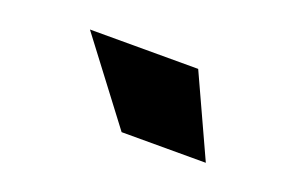

<svg xmlns="http://www.w3.org/2000/svg" viewBox="-41 -911 671 435"><g transform="rotate(20 294.5 -693.0)"><path d="M266 -596 119 -790H380L469 -596Z"/></g></svg>

Font: Georama Extended Black
Style: Regular
Weight: 900
Width: 7
Designer: Jean-Baptiste Levee
Foundry: Production Type
Version: Version 1.000